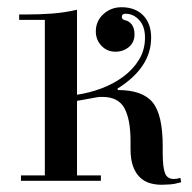

<svg xmlns="http://www.w3.org/2000/svg" viewBox="-20 -500 532 531"><path d="M306 -251Q374 -251 402 -217Q430 -183 430 -96V-76Q430 -39 436 -22Q442 -5 461 -5Q469 -5 479 -8L481 4Q464 9 450 10Q436 11 427 11Q410 11 394.5 6.5Q379 2 367 -9.5Q355 -21 348 -40Q341 -59 341 -88V-110Q341 -170 324 -201Q307 -232 263 -232H257Q252 -232 234.5 -228.5Q217 -225 193 -221V-15H259V0H38V-15H104V-445H33V-460H54Q90 -460 124 -462.5Q158 -465 193 -473V-238Q227 -243 260.5 -255.5Q294 -268 321 -288Q348 -308 364.5 -335Q381 -362 381 -396Q381 -427 365 -444.5Q349 -462 327 -462Q317 -462 317 -453Q317 -446 326 -444Q337 -442 344.5 -432Q352 -422 352 -405Q352 -383 336.5 -370Q321 -357 299 -357Q276 -357 260.5 -373.5Q245 -390 245 -413Q245 -442 266 -461Q287 -480 316 -480Q354 -480 376 -457.5Q398 -435 398 -396Q398 -313 305 -255Z"/></svg>

Font: Elsie
Style: Regular
Weight: 400
Designer: Alejandro Inler
Foundry: Alejandro Inler
Version: 1.001